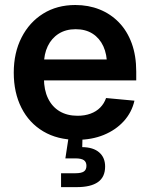

<svg xmlns="http://www.w3.org/2000/svg" viewBox="-20 -559 610 783"><path d="M293.9 11.2Q214.4 11.2 156.5 -23.2Q98.6 -57.6 67.4 -119.4Q36.1 -181.2 36.1 -262.7Q36.1 -343.8 67.9 -406Q99.6 -468.3 156 -503.4Q212.4 -538.6 287.1 -538.6Q340.8 -538.6 386 -520.5Q431.2 -502.4 464.8 -467.8Q498.5 -433.1 517.1 -382.6Q535.6 -332 535.6 -267.1V-231H89.8V-316.4H473.1L416.5 -292.5Q416.5 -337.4 401.4 -370.4Q386.2 -403.3 357.7 -421.6Q329.1 -439.9 288.6 -439.9Q248.5 -439.9 219.5 -421.6Q190.4 -403.3 174.8 -370.8Q159.2 -338.4 159.2 -296.4V-240.2Q159.2 -192.4 175.8 -158Q192.4 -123.5 223.1 -105.2Q253.9 -86.9 296.4 -86.9Q325.7 -86.9 349.1 -95.5Q372.6 -104 388.7 -120.4Q404.8 -136.7 412.6 -159.2L528.3 -148.4Q517.6 -101.1 484.9 -64.9Q452.1 -28.8 403.3 -8.8Q354.5 11.2 293.9 11.2ZM229 204.1V147.5H287.6Q311.5 147.5 322 140.4Q332.5 133.3 332.5 117.2Q332.5 101.6 322 94.2Q311.5 86.9 287.6 86.9H246.6L263.2 -22H316.4V0L315.4 41Q360.4 41.5 384.5 62.5Q408.7 83.5 408.7 120.1Q408.7 163.1 379.4 183.6Q350.1 204.1 293.5 204.1Z"/></svg>

Font: Inter 24pt SemiBold
Style: Regular
Weight: 600
Designer: Rasmus Andersson
Foundry: rsms
Version: Version 4.001;git-66647c0bb